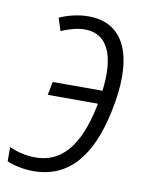

<svg xmlns="http://www.w3.org/2000/svg" viewBox="-82 -592 502 653"><g transform="rotate(10 169.0 -265.5)"><path d="M77 10C199 10 272 -77 305 -237C343 -413 307 -541 172 -541C137 -541 101 -532 72 -519L86 -475C113 -487 142 -495 167 -495C248 -495 277 -420 262 -300H90L81 -254H254C254 -250 253 -246 252 -242C222 -100 164 -37 76 -37C46 -37 13 -44 -14 -57V-8C10 3 44 10 77 10Z"/></g></svg>

Font: Noto Sans Condensed Light
Style: Italic
Weight: 300
Width: 3
Italic angle: -12°
Designer: Monotype Design Team
Foundry: Monotype Imaging Inc.
Version: Version 2.013